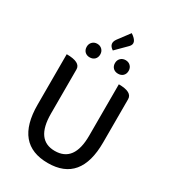

<svg xmlns="http://www.w3.org/2000/svg" viewBox="-257 -1240 1248 1388"><g transform="rotate(30 366.5 -545.5)"><path d="M367 13Q93 13 93 -316V-737Q209 -737 209 -677V-308Q209 -88 367 -88Q528 -88 528 -308V-737Q640 -737 640 -677V-316Q640 13 367 13ZM247 -800Q223 -800 207 -815Q191 -831 191 -856Q191 -881 207 -897Q223 -913 247 -913Q272 -913 288 -897Q304 -881 304 -856Q304 -831 288 -815Q272 -800 247 -800ZM368 -927Q317 -960 352 -1008L424 -1104Q497 -1056 455 -1014ZM443 -815Q427 -831 427 -856Q427 -881 443 -897Q459 -913 484 -913Q509 -913 525 -897Q541 -881 541 -856Q541 -831 525 -815Q509 -800 484 -800Q459 -800 443 -815Z"/></g></svg>

Font: Swei Half Moon CJK SC
Style: Medium
Weight: 500
Version: Version 2.071